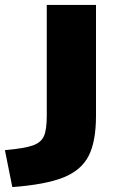

<svg xmlns="http://www.w3.org/2000/svg" viewBox="-101 -540 469 780"><path d="M89 -70V-520H289V-70Q289 35 259 93.5Q229 152 156.5 181Q84 210 -51 220L-81 70Q-2 63 32 51Q66 39 77.5 13Q89 -13 89 -70Z"/></svg>

Font: Enso Black
Style: Regular
Weight: 900
Designer: Coji Morishita
Foundry: UNDERFOREST DESIGN
Version: Version 1.000